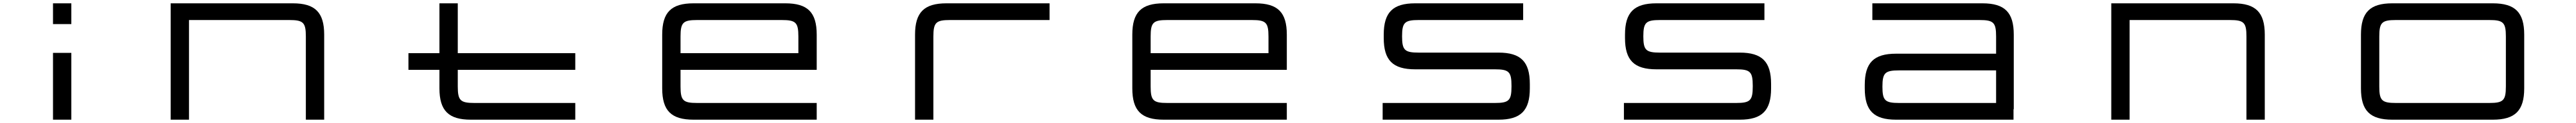

<svg xmlns="http://www.w3.org/2000/svg" viewBox="-20 -720 15454 740"><path d="M298 -402V0H408V-402ZM298 -575H408V-700H298Z M1004 -700V0H1114V-599.5H1715.5C1800 -599.5 1815 -584.5 1815 -500V0H1925V-511.5C1925 -645.5 1870.5 -700 1737 -700Z M2430.5 -400V-300H2616.5V-188.5C2616.5 -54.5 2671 0 2805 0H3431.5V-100.5H2826C2742 -100.5 2726.5 -115.5 2726.5 -200V-300H3431.5V-400H2726.5V-700H2616.5V-400Z M4692 -700H4141C4007 -700 3953 -645.5 3953 -511.5V-188.5C3953 -54.5 4007 0 4141 0H4880V-100.5H4162.5C4078 -100.5 4063 -115.5 4063 -200V-300H4880V-511.5C4880 -645.5 4826 -700 4692 -700ZM4063 -400V-500C4063 -584.5 4078 -599.5 4162.5 -599.5H4670.5C4755 -599.5 4770 -584.5 4770 -500V-400Z M5470 -511.5V0H5580V-500C5580 -584.5 5595.5 -599.5 5679.5 -599.5H6277V-700H5658.5C5524.5 -700 5470 -645.5 5470 -511.5Z M7512.5 -700H6961.5C6827.5 -700 6773.5 -645.5 6773.5 -511.5V-188.5C6773.5 -54.5 6827.5 0 6961.5 0H7700.5V-100.5H6983C6898.5 -100.5 6883.5 -115.5 6883.5 -200V-300H7700.5V-511.5C7700.5 -645.5 7646.5 -700 7512.5 -700ZM6883.5 -400V-500C6883.5 -584.5 6898.5 -599.5 6983 -599.5H7491C7575.5 -599.5 7590.5 -584.5 7590.5 -500V-400Z M9118.5 -700H8470.5C8336.5 -700 8282 -645.5 8282 -511.5V-491.5C8282 -357.5 8336.5 -303 8470.5 -303H8949C9033.5 -303 9048.5 -288 9048.5 -203.5V-200C9048.5 -115.5 9033.5 -100.5 8949 -100.5H8275.5V0H8970.5C9104 0 9158.5 -54.5 9158.5 -188.5V-215C9158.5 -349 9104 -403.5 8970.5 -403.5H8491.5C8407.5 -403.5 8392 -418.5 8392 -501.5C8392 -584.5 8407.5 -599.5 8491.5 -599.5H9118.5Z M10566 -700H9918C9784 -700 9729.5 -645.5 9729.5 -511.5V-491.5C9729.5 -357.5 9784 -303 9918 -303H10396.5C10481 -303 10496 -288 10496 -203.5V-200C10496 -115.5 10481 -100.5 10396.5 -100.5H9723V0H10418C10551.5 0 10606 -54.5 10606 -188.5V-215C10606 -349 10551.5 -403.5 10418 -403.5H9939C9855 -403.5 9839.5 -418.5 9839.5 -501.5C9839.5 -584.5 9855 -599.5 9939 -599.5H10566Z M11373.5 -296.5H11956V-100.5H11373.5C11289.5 -100.5 11274 -115.5 11274 -198.5C11274 -281.5 11289.5 -296.5 11373.5 -296.5ZM11168 -188.5C11168 -54.5 11222 0 11356 0H12060.5V-63H12062V-511.5C12062 -645.5 12008 -700 11874 -700H11213.5V-599.5H11856.5C11941 -599.5 11956 -584.5 11956 -500V-397H11356C11222 -397 11168 -342.5 11168 -208.5Z M12647 -700V0H12757V-599.5H13358.5C13443 -599.5 13458 -584.5 13458 -500V0H13568V-511.5C13568 -645.5 13513.5 -700 13380 -700Z M14936 -700H14333C14199 -700 14145 -645.5 14145 -511.5V-188.5C14145 -54.5 14199 0 14333 0H14936C15070 0 15124.5 -54.5 15124.5 -188.5V-511.5C15124.5 -645.5 15070 -700 14936 -700ZM14255 -200V-500C14255 -584.5 14270 -599.5 14354.5 -599.5H14915C14999 -599.5 15014.5 -584.5 15014.5 -500V-200C15014.5 -115.5 14999 -100.5 14915 -100.5H14354.5C14270 -100.5 14255 -115.5 14255 -200Z"/></svg>

Font: Melete
Style: Regular
Weight: 400
Width: 6
Designer: Sora Sagano
Foundry: DOT COLON
Version: Version 0.200;FEAKit 1.0